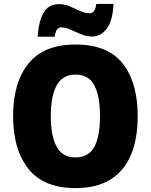

<svg xmlns="http://www.w3.org/2000/svg" viewBox="-20 -953 772 983"><path d="M685 -358Q685 -244 651 -161.5Q617 -79 546.5 -34.5Q476 10 366 10Q204 10 125.5 -88.5Q47 -187 47 -359Q47 -530 125.5 -627.5Q204 -725 367 -725Q532 -725 608.5 -627.5Q685 -530 685 -358ZM240 -358Q240 -257 270 -202Q300 -147 366 -147Q434 -147 463 -201Q492 -255 492 -358Q492 -461 463 -516Q434 -571 367 -571Q300 -571 270 -515.5Q240 -460 240 -358ZM173 -765Q177 -840 202 -886Q227 -932 284 -932Q310 -932 337 -920.5Q364 -909 390 -897Q416 -885 441 -885Q451 -885 460 -895Q469 -905 473 -933H561Q557 -846 526.5 -806Q496 -766 451 -766Q423 -766 394.5 -778Q366 -790 340 -801.5Q314 -813 292 -813Q284 -813 274 -804Q264 -795 260 -765Z"/></svg>

Font: Noto Sans Tamil SemiCondensed Black
Style: Regular
Weight: 900
Width: 4
Designer: Jelle Bosma - Monotype Design Team
Foundry: Monotype Imaging Inc.
Version: Version 2.004; ttfautohint (v1.8.4.7-5d5b)